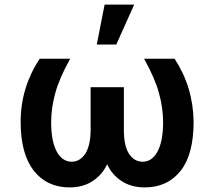

<svg xmlns="http://www.w3.org/2000/svg" viewBox="-20 -804 934 837"><path d="M286 -548Q238 -462 221 -398Q203 -334 203 -271Q203 -189 227 -144Q251 -99 293 -99Q328 -99 352 -134Q375 -171 375 -238V-424H520V-238Q520 -169 542 -134Q565 -99 602 -99Q643 -99 667 -144Q691 -189 691 -271Q691 -334 673 -398Q656 -462 608 -548H741Q822 -425 824 -273Q824 -132 768 -60Q710 13 611 13Q551 13 508 -16Q467 -44 447 -88Q427 -44 386 -16Q343 13 283 13Q185 13 127 -60Q70 -134 70 -273Q70 -348 91 -417Q112 -486 153 -548ZM565 -784 487 -610H402L436 -784Z"/></svg>

Font: Sinter Bold
Style: Regular
Weight: 700
Foundry: Adobe & rsms
Version: Version 1.000